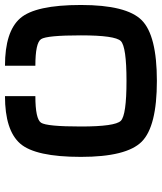

<svg xmlns="http://www.w3.org/2000/svg" viewBox="42 -708 665 790"><g transform="rotate(90 375.0 -312.5)"><path d="M312.5 -625Q500 -625 562.5 -562.5Q625 -500 625 -312.5Q625 -125 570.3 -62.5Q515.6 0 375 0V-125Q468.8 -125 484.4 -148.4Q500 -171.9 500 -312.5Q500 -453.1 476.6 -476.6Q453.1 -500 312.5 -500Q171.9 -500 148.4 -476.6Q125 -453.1 125 -312.5Q125 -171.9 140.6 -148.4Q156.2 -125 250 -125V0Q109.4 0 54.7 -62.5Q0 -125 0 -312.5Q0 -500 62.5 -562.5Q125 -625 312.5 -625Z"/></g></svg>

Font: CraftyPE
Style: Regular
Weight: 400
Designer: Erek Butcher
Foundry: Haunted Coop
Version: Version 0.018;April 4, 2024;FontCreator 15.0.0.2962 64-bit